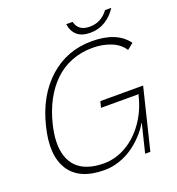

<svg xmlns="http://www.w3.org/2000/svg" viewBox="-170 -1121 1172 1269"><g transform="rotate(-20 415.5 -486.5)"><path d="M777.8 -428.2 672.9 0H636.2L685.1 -199.2H683.1Q660.2 -159.2 626 -122.6Q591.8 -85.9 549.3 -55.9Q506.8 -25.9 454.6 -8.1Q402.3 9.8 349.1 9.8Q172.4 9.8 103.8 -97.4Q35.2 -204.6 83 -396Q131.3 -593.8 257.1 -706.8Q382.8 -819.8 558.1 -819.8Q733.9 -819.8 808.1 -717.8L765.1 -683.1Q733.9 -731 675.5 -753.9Q617.2 -776.9 547.9 -776.9Q467.3 -776.9 398.4 -749.5Q329.6 -722.2 277.6 -671.6Q225.6 -621.1 188.5 -551.8Q151.4 -482.4 129.9 -396Q113.3 -329.6 111.8 -273.7Q110.4 -217.8 125 -173.1Q139.6 -128.4 169.7 -97.4Q199.7 -66.4 247.8 -49.8Q295.9 -33.2 359.9 -33.2Q442.9 -33.2 518.6 -77.1Q594.2 -121.1 649.4 -200.2Q704.6 -279.3 728 -379.9L733.9 -384.8H465.8L477.1 -428.2ZM711.9 -982.9H755.9Q723.6 -932.6 676.5 -903.8Q629.4 -875 570.8 -875Q511.2 -875 478.5 -903.6Q445.8 -932.1 439 -982.9H483.9Q500 -914.1 581.1 -914.1Q661.6 -914.1 711.9 -982.9Z"/></g></svg>

Font: Sinkin Sans 200 X Light Italic
Style: Regular
Weight: 200
Italic angle: -112°
Designer: Keith Bates
Foundry: K-Type
Version: Sinkin Sans (version 1.0)  by Keith Bates   •   © 2014   www